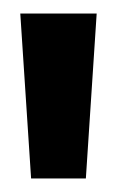

<svg xmlns="http://www.w3.org/2000/svg" viewBox="-20 -718 173 284"><path d="M26 -454 10 -698H123L107 -454Z"/></svg>

Font: Bricolage Grotesque Condensed SemiBold
Style: Regular
Weight: 600
Width: 3
Designer: Mathieu Triay
Foundry: Atelier Triay
Version: Version 1.000;gftools[0.9.30]